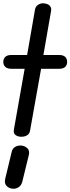

<svg xmlns="http://www.w3.org/2000/svg" viewBox="-28 -832 428 1168"><path d="M102 0Q82 0 67.2 -10Q52.5 -20 56.5 -43.5L122 -413.5H42Q16.5 -413.5 4.2 -425.2Q-8 -437 -8 -455.5Q-8 -474 4 -485.8Q16 -497.5 41.5 -497.5H137L185 -774.5Q188.5 -792.5 202.8 -802.2Q217 -812 233 -812Q247.5 -812 259.8 -807Q272 -802 278.8 -791.5Q285.5 -781 282.5 -764L236 -497.5H331Q357 -497.5 368.8 -485.8Q380.5 -474 380.5 -455.5Q380.5 -437 368.8 -425.2Q357 -413.5 331 -413.5H222L155 -38Q151.5 -17.5 136.5 -8.8Q121.5 0 102 0ZM45.5 315.5Q24.5 313 11 297.8Q-2.5 282.5 3.5 256.5L42 96.5Q46.5 72 63.8 61.8Q81 51.5 102.5 53.5Q124.5 56 139 70.5Q153.5 85 147.5 110.5L108 272Q102 296.5 83.8 307.8Q65.5 319 45.5 315.5Z"/></svg>

Font: Edu AU VIC WA NT Pre Medium
Style: Regular
Weight: 500
Designer: Tina and Corey Anderson, Eben Sorkin, Mirko Velimirovic
Foundry: Google for Education
Version: Version 1.001